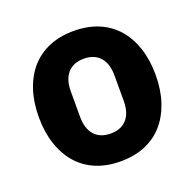

<svg xmlns="http://www.w3.org/2000/svg" viewBox="-103 -643 769 760"><g transform="rotate(-20 282.0 -262.5)"><path d="M282 12Q224 12 178.5 -7Q133 -26 101.5 -62Q70 -98 53 -149Q36 -200 36 -263Q36 -326 53 -377Q70 -428 101.5 -463.5Q133 -499 178.5 -518Q224 -537 282 -537Q340 -537 385.5 -518Q431 -499 462.5 -463.5Q494 -428 511 -377Q528 -326 528 -263Q528 -200 511 -149Q494 -98 462.5 -62Q431 -26 385.5 -7Q340 12 282 12ZM282 -105Q326 -105 350 -132Q374 -159 374 -209V-316Q374 -366 350 -393Q326 -420 282 -420Q238 -420 214 -393Q190 -366 190 -316V-209Q190 -159 214 -132Q238 -105 282 -105Z"/></g></svg>

Font: IBM Plex Thai
Style: Bold
Weight: 700
Designer: Mike Abbink, Paul van der Laan, Pieter van Rosmalen, Ben Mitchell, Mark Frömberg
Foundry: Bold Monday
Version: Version 1.0